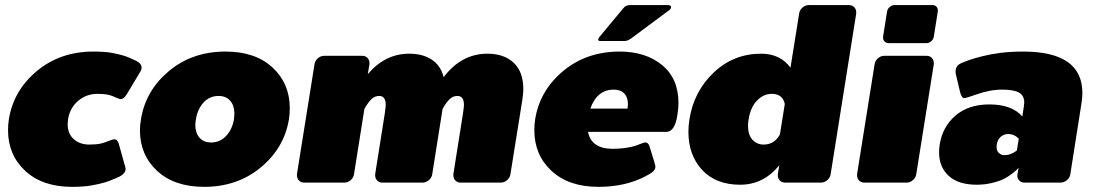

<svg xmlns="http://www.w3.org/2000/svg" viewBox="-20 -720 4319 757"><path d="M11.7 -206.7Q11.7 -230 15 -250Q33.3 -363.3 125.4 -440Q217.5 -516.7 348.3 -516.7Q369.2 -516.7 388.3 -515.4Q407.5 -514.2 422.9 -511.3Q438.3 -508.3 450.4 -505.4Q462.5 -502.5 473.3 -498.8Q484.2 -495 490 -492.5Q495.8 -490 502.5 -486.7Q509.2 -483.3 510 -483.3Q538.3 -471.7 538.3 -453.3Q538.3 -448.3 536.2 -443.3Q534.2 -438.3 530.4 -432.9Q526.7 -427.5 525.8 -425L480.8 -350Q468.3 -329.2 456.7 -329.2Q450 -329.2 436.2 -335.8Q422.5 -342.5 409.2 -345.8Q390.8 -350 364.2 -350Q320.8 -350 288.3 -322.5Q255.8 -295 248.3 -250Q246.7 -236.7 246.7 -230.8Q246.7 -193.3 270.4 -171.7Q294.2 -150 332.5 -150Q360 -150 378.3 -154.2Q392.5 -157.5 408.3 -164.2Q424.2 -170.8 430.8 -170.8Q444.2 -170.8 449.2 -150L470 -75Q475 -61.7 475 -55V-50Q471.7 -30.8 435.8 -16.7Q435 -16.7 427.1 -13.3Q419.2 -10 412.9 -7.5Q406.7 -5 394.6 -1.2Q382.5 2.5 369.6 5.4Q356.7 8.3 340.4 11.2Q324.2 14.2 304.6 15.4Q285 16.7 264.2 16.7Q147.5 16.7 79.6 -46.2Q11.7 -109.2 11.7 -206.7Z M531.7 -206.7Q531.7 -225 535.8 -250Q554.2 -363.3 646.2 -440Q738.3 -516.7 869.2 -516.7Q986.7 -516.7 1054.6 -453.8Q1122.5 -390.8 1122.5 -293.3Q1122.5 -270 1119.2 -250Q1100.8 -136.7 1008.3 -60Q915.8 16.7 785 16.7Q667.5 16.7 599.6 -46.2Q531.7 -109.2 531.7 -206.7ZM750 -228.3Q750 -196.7 766.2 -177.5Q782.5 -158.3 812.5 -158.3Q847.5 -158.3 871.7 -184.2Q895.8 -210 902.5 -250Q904.2 -265 904.2 -271.7Q904.2 -303.3 887.9 -322.5Q871.7 -341.7 841.7 -341.7Q806.7 -341.7 782.9 -316.2Q759.2 -290.8 752.5 -250Q752.5 -249.2 751.2 -240.8Q750 -232.5 750 -228.3Z M1150.8 -28.3V-33.3L1220 -466.7Q1221.7 -480 1232.9 -490Q1244.2 -500 1258.3 -500H1408.3Q1420.8 -500 1428.8 -491.7Q1436.7 -483.3 1436.7 -471.7V-466.7L1430 -427.5Q1498.3 -508.3 1593.3 -508.3Q1646.7 -508.3 1682.1 -485Q1717.5 -461.7 1729.2 -415.8Q1799.2 -508.3 1901.7 -508.3Q1967.5 -508.3 2005.4 -472.5Q2043.3 -436.7 2043.3 -368.3Q2043.3 -351.7 2039.2 -325L1992.5 -33.3Q1990.8 -20 1979.6 -10Q1968.3 0 1954.2 0H1795.8Q1783.3 0 1775.4 -8.3Q1767.5 -16.7 1767.5 -28.3V-33.3L1805.8 -275Q1809.2 -300 1809.2 -306.7Q1809.2 -341.7 1783.3 -341.7Q1765.8 -341.7 1752.9 -329.2Q1740 -316.7 1725 -290.8L1684.2 -33.3Q1682.5 -20 1671.2 -10Q1660 0 1645.8 0H1487.5Q1475 0 1467.1 -8.3Q1459.2 -16.7 1459.2 -28.3V-33.3L1497.5 -275Q1500.8 -300 1500.8 -306.7Q1500.8 -341.7 1475 -341.7Q1457.5 -341.7 1444.6 -329.2Q1431.7 -316.7 1416.7 -290.8L1375.8 -33.3Q1374.2 -20 1362.9 -10Q1351.7 0 1337.5 0H1179.2Q1166.7 0 1158.8 -8.3Q1150.8 -16.7 1150.8 -28.3Z M2346.7 -558.3Q2338.3 -558.3 2338.3 -564.2Q2339.2 -565 2339.2 -565.8Q2339.2 -570 2343.3 -574.2L2437.5 -687.5Q2446.7 -700 2465 -700H2610.8Q2625.8 -700 2625.8 -692.5V-690.8Q2624.2 -685 2620.8 -681.7L2468.3 -568.3Q2454.2 -558.3 2442.5 -558.3ZM2086.7 -206.7Q2086.7 -230 2090 -250Q2108.3 -363.3 2200.4 -440Q2292.5 -516.7 2423.3 -516.7Q2525 -516.7 2590 -463.8Q2655 -410.8 2655 -313.3Q2655 -294.2 2650.8 -266.7Q2640.8 -200 2606.7 -200H2298.3Q2311.7 -133.3 2395.8 -133.3Q2436.7 -133.3 2472.5 -141.7Q2486.7 -145 2502.5 -151.7Q2518.3 -158.3 2525 -158.3Q2537.5 -158.3 2542.5 -137.5L2559.2 -83.3Q2564.2 -65.8 2564.2 -63.3Q2564.2 -62.5 2563.8 -60.8Q2563.3 -59.2 2563.3 -58.3Q2563.3 -55.8 2562.1 -53.8Q2560.8 -51.7 2559.2 -49.2Q2557.5 -46.7 2556.2 -45Q2555 -43.3 2551.7 -41.2Q2548.3 -39.2 2547.1 -37.9Q2545.8 -36.7 2541.7 -34.2Q2537.5 -31.7 2536.2 -31.2Q2535 -30.8 2530.4 -28.3Q2525.8 -25.8 2525 -25Q2445.8 16.7 2339.2 16.7Q2222.5 16.7 2154.6 -46.2Q2086.7 -109.2 2086.7 -206.7ZM2307.5 -291.7H2454.2Q2455.8 -303.3 2455.8 -309.2Q2455.8 -335.8 2441.7 -351.2Q2427.5 -366.7 2400 -366.7Q2334.2 -366.7 2307.5 -291.7Z M2694.2 -200.8Q2694.2 -222.5 2698.3 -250Q2715.8 -360 2794.2 -434.2Q2872.5 -508.3 2980.8 -508.3Q3055.8 -508.3 3096.7 -453.3L3130.8 -666.7Q3132.5 -680 3143.8 -690Q3155 -700 3169.2 -700H3327.5Q3340 -700 3347.9 -691.7Q3355.8 -683.3 3355.8 -671.7V-666.7L3255 -33.3Q3253.3 -20 3242.1 -10Q3230.8 0 3216.7 0H3075Q3062.5 0 3054.6 -8.3Q3046.7 -16.7 3046.7 -28.3V-33.3L3052.5 -68.3Q2990 8.3 2898.3 8.3Q2802.5 8.3 2748.3 -50Q2694.2 -108.3 2694.2 -200.8ZM2929.2 -224.2Q2929.2 -188.3 2946.7 -169.2Q2964.2 -150 2990.8 -150Q3033.3 -150 3055 -190L3074.2 -310Q3065.8 -350 3022.5 -350Q2990.8 -350 2965 -323.8Q2939.2 -297.5 2931.7 -250Q2929.2 -236.7 2929.2 -224.2Z M3359.2 -28.3V-33.3L3428.3 -466.7Q3430 -480 3441.3 -490Q3452.5 -500 3466.7 -500H3633.3Q3645.8 -500 3653.8 -491.7Q3661.7 -483.3 3661.7 -471.7V-466.7L3592.5 -33.3Q3590.8 -20 3579.6 -10Q3568.3 0 3554.2 0H3387.5Q3375 0 3367.1 -8.3Q3359.2 -16.7 3359.2 -28.3ZM3461.7 -570.8V-575L3477.5 -675Q3479.2 -685 3487.9 -692.5Q3496.7 -700 3506.7 -700H3656.7Q3665.8 -700 3671.7 -694.2Q3677.5 -688.3 3677.5 -679.2V-675L3661.7 -575Q3660 -565 3651.7 -557.5Q3643.3 -550 3633.3 -550H3483.3Q3474.2 -550 3467.9 -556.2Q3461.7 -562.5 3461.7 -570.8Z M3910 -150Q3909.2 -146.7 3909.2 -140.8Q3909.2 -125 3918.3 -116.7Q3927.5 -108.3 3940.8 -108.3Q3965.8 -108.3 3989.2 -126.7L3996.7 -173.3Q3978.3 -191.7 3954.2 -191.7Q3939.2 -191.7 3926.2 -181.2Q3913.3 -170.8 3910 -150ZM3685 -150Q3695.8 -220 3747.1 -264.2Q3798.3 -308.3 3880.8 -308.3Q3969.2 -308.3 4010.8 -260.8L4016.7 -300Q4018.3 -311.7 4018.3 -315.8Q4018.3 -343.3 3997.5 -355Q3976.7 -366.7 3931.7 -366.7Q3881.7 -366.7 3824.2 -345.8Q3789.2 -333.3 3781.7 -333.3Q3770.8 -333.3 3765 -358.3L3749.2 -425Q3747.5 -430.8 3747.5 -438.3Q3747.5 -443.3 3748.3 -445.8Q3750.8 -462.5 3769.2 -470.8L3775.8 -473.3Q3781.7 -475.8 3787.9 -478.3Q3794.2 -480.8 3805 -484.6Q3815.8 -488.3 3827.9 -491.7Q3840 -495 3855 -498.8Q3870 -502.5 3887.9 -505.8Q3905.8 -509.2 3925.4 -511.7Q3945 -514.2 3967.9 -515.4Q3990.8 -516.7 4014.2 -516.7Q4247.5 -516.7 4247.5 -353.3Q4247.5 -335 4243.3 -308.3L4200 -33.3Q4198.3 -20 4186.7 -10Q4175 0 4160.8 0H4019.2Q4006.7 0 3998.8 -8.3Q3990.8 -16.7 3990.8 -28.3Q3990.8 -29.2 3991.2 -30.8Q3991.7 -32.5 3991.7 -33.3L3995.8 -58.3Q3993.3 -55.8 3989.2 -51.2Q3985 -46.7 3970 -35Q3955 -23.3 3937.9 -14.6Q3920.8 -5.8 3891.7 1.2Q3862.5 8.3 3830.8 8.3Q3758.3 8.3 3720.4 -26.7Q3682.5 -61.7 3682.5 -119.2Q3682.5 -133.3 3685 -150Z"/></svg>

Font: BoonTook Mon
Style: Italic
Weight: 400
Italic angle: -9°
Designer: Sungsit Sawaiwan
Foundry: FontUni
Version: Version 3.0